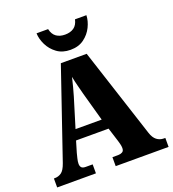

<svg xmlns="http://www.w3.org/2000/svg" viewBox="-164 -1063 1068 1187"><g transform="rotate(-20 370.0 -469.5)"><path d="M7 0V-59H13Q37 -59 56.5 -72.5Q76 -86 91 -129L291 -714H461L653 -124Q664 -90 684 -74.5Q704 -59 730 -59H740V0H392V-59H430Q445 -59 457 -65.5Q469 -72 469 -91Q469 -105 465 -119.5Q461 -134 459 -141L430 -233H216L194 -159Q191 -147 186 -127Q181 -107 181 -92Q181 -77 188.5 -68Q196 -59 216 -59H262V0ZM237 -300H409L356 -491Q349 -519 341 -549Q333 -579 327 -611Q312 -547 296 -493ZM377 -771Q324 -771 288 -797.5Q252 -824 233 -863Q214 -902 213 -939H289Q297 -903 320 -887Q343 -871 377 -871Q412 -871 435 -887Q458 -903 466 -939H541Q540 -902 521 -863Q502 -824 466 -797.5Q430 -771 377 -771Z"/></g></svg>

Font: Noto Serif Thai SemiCondensed Black
Style: Regular
Weight: 900
Width: 4
Designer: Monotype Design Team
Foundry: Monotype Imaging Inc.
Version: Version 2.002; ttfautohint (v1.8.4.7-5d5b)